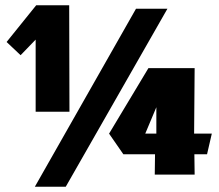

<svg xmlns="http://www.w3.org/2000/svg" viewBox="-20 -663 831 727"><path d="M115 -240V-513L58 -454L5 -504L117 -643H242L243 -240ZM112 44 495 -630H614L229 44ZM566 -2 567 -79H447L393 -157L542 -405H717L715 -157H782L764 -79H716L717 -2ZM530 -157H572V-257Z"/></svg>

Font: Smooch Sans Thin Black
Style: Regular
Weight: 900
Version: Version 1.010